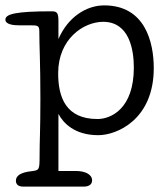

<svg xmlns="http://www.w3.org/2000/svg" viewBox="-40 -491 622 713"><path d="M177 -413C177 -444 171 -449 152 -449C19 -449 -20 -439 -20 -418C-20 -399 14 -397 30 -397H72C100 -397 106 -396 106 -375C106 -320 110 -259 110 -124C110 -7 107 33 107 86C107 142 106 141 75 145C40 149 19 160 19 180C19 201 39 202 47 202H272C283 202 302 198 302 179C302 157 277 144 242 144H177V-68C195 -34 237 11 325 11C394 11 531 -47 531 -238C531 -334 499 -471 347 -471C280 -471 212 -427 177 -346ZM176 -219C176 -347 271 -410 343 -410C441 -410 457 -305 457 -240C457 -87 372 -49 322 -49C205 -49 176 -129 176 -219Z"/></svg>

Font: Life Savers
Style: Bold
Weight: 700
Designer: Pablo Impallari, Rodrigo Fuenzalida, Brenda Gallo
Foundry: Pablo Impallari, Rodrigo Fuenzalida, Brenda Gallo
Version: Version 3.000